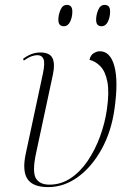

<svg xmlns="http://www.w3.org/2000/svg" viewBox="-20 -753 533 783"><path d="M176 10Q114 10 92 -23Q70 -56 85 -126L155 -453Q164 -496 157.5 -512Q151 -528 132 -528Q122 -528 109 -523.5Q96 -519 77 -506L74 -513Q91 -526 108.5 -532.5Q126 -539 144 -539Q183 -539 194 -516Q205 -493 196 -450L127 -128Q111 -53 126 -26.5Q141 0 182 0Q229 0 268.5 -26.5Q308 -53 338 -97.5Q368 -142 388 -196.5Q408 -251 416 -307Q426 -377 418 -419Q410 -461 390 -482Q370 -503 345 -509Q349 -528 362 -536Q375 -544 387 -544Q430 -544 446.5 -483Q463 -422 447 -309Q434 -216 394 -144Q354 -72 297.5 -31Q241 10 176 10ZM394 -646Q384 -646 378 -652Q372 -658 372 -673Q372 -692 380.5 -712.5Q389 -733 407 -733Q417 -733 423 -727Q429 -721 429 -706Q429 -683 420 -664.5Q411 -646 394 -646ZM240 -646Q230 -646 224 -652Q218 -658 218 -673Q218 -692 226.5 -712.5Q235 -733 253 -733Q275 -733 275 -706Q275 -683 266 -664.5Q257 -646 240 -646Z"/></svg>

Font: Noto Serif Display SemiCondensed ExtraLight
Style: Italic
Weight: 200
Width: 4
Italic angle: -12°
Designer: Monotype Design Team
Foundry: Monotype Imaging Inc.
Version: Version 2.009